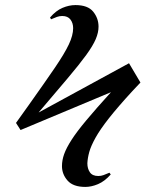

<svg xmlns="http://www.w3.org/2000/svg" viewBox="-20 -633 613 756"><path d="M316 103Q268 103 246 78Q224 53 224 21Q224 -2 232.5 -26Q241 -50 261.5 -82Q282 -114 320 -159.5Q358 -205 417 -270L61 -121L43 -149L93 -219Q157 -309 195.5 -365.5Q234 -422 251 -458Q268 -494 268 -522Q268 -542 257.5 -556Q247 -570 225 -570Q214 -570 204.5 -566.5Q195 -563 181 -557L177 -564Q200 -591 226 -602Q252 -613 277 -613Q326 -613 347 -587Q368 -561 368 -528Q368 -505 357 -479Q346 -453 319.5 -416.5Q293 -380 247 -325.5Q201 -271 132 -190L488 -384L533 -308L501 -274Q444 -212 409 -167.5Q374 -123 356 -90.5Q338 -58 331.5 -34.5Q325 -11 324 10Q324 31 334 45.5Q344 60 367 60Q378 60 387.5 56.5Q397 53 411 47L416 54Q392 81 366 92Q340 103 316 103Z"/></svg>

Font: Literata 72pt Medium
Style: Italic
Weight: 500
Italic angle: -2°
Designer: Latin by Veronika Burian and Jose Scaglione. Greek by Irene Vlachou. Cyrillic by Vera Evstafieva
Foundry: TypeTogether
Version: Version 3.002